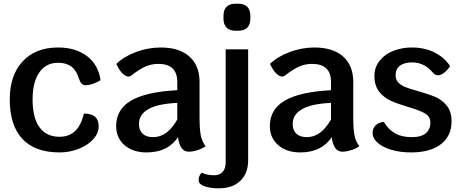

<svg xmlns="http://www.w3.org/2000/svg" viewBox="-20 -818 2506 1043"><path d="M33 -278Q33 -409 103 -484.5Q173 -560 295 -560Q392 -560 453.5 -512.5Q515 -465 526 -382Q480 -355 446 -355Q432 -355 423.5 -363.5Q415 -372 408 -393Q395 -436 367.5 -456.5Q340 -477 295 -477Q230 -477 193.5 -424.5Q157 -372 157 -278Q157 -178 194.5 -126.5Q232 -75 303 -75Q355 -75 387.5 -105.5Q420 -136 436 -201Q477 -201 496.5 -183.5Q516 -166 516 -131Q516 -94 486.5 -61.5Q457 -29 408 -9.5Q359 10 303 10Q170 10 101.5 -63.5Q33 -137 33 -278Z M1097 -24Q1080 -11 1053.5 -2.5Q1027 6 1005 6Q957 6 947 -73Q892 10 776 10Q702 10 656.5 -29.5Q611 -69 611 -133Q611 -224 692 -271.5Q773 -319 943 -328V-373Q943 -471 840 -471Q803 -471 770 -456.5Q737 -442 692 -407Q685 -402 678 -402Q662 -402 644 -420.5Q626 -439 612 -471Q653 -511 719 -535.5Q785 -560 853 -560Q954 -560 1009 -511Q1064 -462 1064 -373V-184Q1064 -114 1071 -81Q1078 -48 1097 -24ZM943 -169V-259Q735 -250 735 -144Q735 -110 755 -91.5Q775 -73 812 -73Q889 -73 943 -169Z M1067 180Q1059 172 1059 159Q1059 146 1065 134.5Q1071 123 1077 120Q1103 134 1143 134Q1173 134 1189.5 116Q1206 98 1206 62V-550H1328V53Q1328 123 1286 164Q1244 205 1167 205Q1134 205 1106.5 198.5Q1079 192 1067 180ZM1194 -718V-731Q1194 -798 1261 -798H1273Q1340 -798 1340 -731V-718Q1340 -651 1273 -651H1261Q1194 -651 1194 -718Z M1932 -24Q1915 -11 1888.5 -2.5Q1862 6 1840 6Q1792 6 1782 -73Q1727 10 1611 10Q1537 10 1491.5 -29.5Q1446 -69 1446 -133Q1446 -224 1527 -271.5Q1608 -319 1778 -328V-373Q1778 -471 1675 -471Q1638 -471 1605 -456.5Q1572 -442 1527 -407Q1520 -402 1513 -402Q1497 -402 1479 -420.5Q1461 -439 1447 -471Q1488 -511 1554 -535.5Q1620 -560 1688 -560Q1789 -560 1844 -511Q1899 -462 1899 -373V-184Q1899 -114 1906 -81Q1913 -48 1932 -24ZM1778 -169V-259Q1570 -250 1570 -144Q1570 -110 1590 -91.5Q1610 -73 1647 -73Q1724 -73 1778 -169Z M2004 -97Q2004 -120 2020 -136.5Q2036 -153 2065 -156Q2090 -114 2126.5 -93.5Q2163 -73 2217 -73Q2269 -73 2293.5 -94.5Q2318 -116 2318 -152Q2318 -185 2288.5 -202Q2259 -219 2197 -237Q2140 -254 2103 -270.5Q2066 -287 2040 -320Q2014 -353 2014 -405Q2014 -453 2042.5 -488.5Q2071 -524 2117.5 -542Q2164 -560 2217 -560Q2287 -560 2340.5 -533Q2394 -506 2425 -459Q2412 -438 2393.5 -423.5Q2375 -409 2360 -409Q2343 -409 2331 -424Q2285 -479 2219 -479Q2177 -479 2153 -461.5Q2129 -444 2129 -408Q2129 -384 2145 -368.5Q2161 -353 2184.5 -344Q2208 -335 2251 -323Q2308 -307 2344.5 -291.5Q2381 -276 2407 -244Q2433 -212 2433 -159Q2433 -79 2375 -34.5Q2317 10 2213 10Q2154 10 2106.5 -4Q2059 -18 2031.5 -42.5Q2004 -67 2004 -97Z"/></svg>

Font: Krub SemiBold
Style: Regular
Weight: 600
Version: Version 1.000; ttfautohint (v1.6)